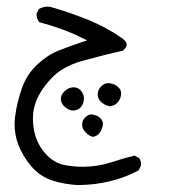

<svg xmlns="http://www.w3.org/2000/svg" viewBox="-20 -213 540 564"><path d="M22.9 152.3Q22.9 181.2 32.2 207.5Q45.4 244.1 71.3 274.9Q97.2 305.2 132.8 316.9Q168.5 328.6 208 330.6Q256.8 330.6 302.2 319.6Q347.7 308.6 387.2 287.6L394 273.4Q394.5 271.5 394.5 270Q394.5 258.3 388.2 251L375 244.1Q341.3 252.4 308.6 263.2Q267.1 276.9 223.6 276.9Q196.3 276.9 170.4 272Q136.7 265.6 111.3 235.8Q81.1 200.7 77.1 148.4Q76.7 142.1 76.7 138.2Q76.7 134.3 76.9 129.6Q77.1 125 77.6 117.7Q79.6 102.5 84.5 88.9Q96.2 54.7 129.4 18.6Q163.1 -18.1 222.7 -34.4Q282.2 -50.8 341.3 -64.5Q352.1 -74.2 352.1 -82Q352.1 -90.3 340.3 -99.6Q292.5 -133.3 237.1 -155.5Q181.6 -177.7 127.4 -192.9Q123.5 -193.4 120.1 -193.4Q106 -193.4 94.2 -186.5L87.4 -172.9Q87.4 -172.4 87.4 -171.9Q87.4 -158.2 95.2 -147.9Q167 -128.9 220.2 -102.1L235.8 -94.2L219.2 -88.9Q184.1 -77.1 151.6 -64.2Q119.1 -51.3 88.9 -22.9Q59.1 4.9 44.4 45.9Q29.8 86.9 24.4 129.4Q22.9 141.1 22.9 152.3ZM282.2 150.9Q282.2 141.6 274.9 134.3Q267.1 126.5 254.4 124Q251.5 123 248.5 123Q238.8 123 230.5 131.8Q221.2 140.6 221.2 152.8Q221.2 165.5 231.9 176.3Q242.7 187 252.9 189Q265.1 187 272.2 178.2Q279.3 169.4 281.7 156.2Q282.2 153.8 282.2 150.9ZM226.6 76.7Q226.6 65.4 219.2 55.2Q210.9 43.5 196.3 43.5Q181.2 43.5 169.4 55.2Q158.7 65.9 158.7 77.1Q158.7 89.4 168.2 98.9Q177.7 108.4 191.4 111.8Q207.5 111.8 216.1 103.3Q224.6 94.7 226.1 81.1Q226.6 79.1 226.6 76.7ZM323.7 89.8Q335.9 77.6 335.9 60.1Q335.9 51.3 328.1 43.9Q318.8 34.2 303.7 31.7Q300.8 31.2 297.4 31.2Q286.6 31.2 276.9 41Q267.1 50.8 267.1 64Q267.1 76.7 275.9 85.4Q287.1 96.2 301.3 99.1Q315.4 98.1 323.7 89.8Z"/></svg>

Font: Bakudai
Style: ExtraLight
Weight: 200
Version: Version 1.48